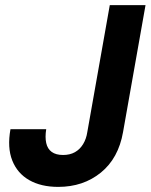

<svg xmlns="http://www.w3.org/2000/svg" viewBox="-20 -720 590 752"><path d="M208 12Q141 12 94.5 -14.5Q48 -41 28 -91.5Q8 -142 21 -214H161Q156 -183 161 -160Q166 -137 182.5 -125Q199 -113 227 -113Q254 -113 273.5 -124Q293 -135 305.5 -155.5Q318 -176 322 -203L410 -700H550L462 -203Q444 -100 375 -44Q306 12 208 12Z"/></svg>

Font: DM Sans 20pt ExtraBold
Style: Italic
Weight: 800
Italic angle: -10°
Version: Version 4.004;gftools[0.9.30]